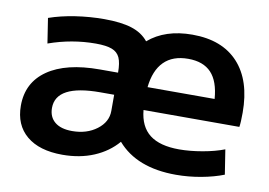

<svg xmlns="http://www.w3.org/2000/svg" viewBox="-63 -628 1033 736"><g transform="rotate(10 453.5 -260.0)"><path d="M375 -188V-251H321Q149 -251 149 -160Q149 -125 172.5 -105.5Q196 -86 240 -86Q297 -86 336 -115.5Q375 -145 375 -188ZM304 -337H375Q375 -375 366 -395Q357 -415 335 -423.5Q313 -432 272 -432Q179 -432 89 -400L74 -497Q120 -513 175.5 -521.5Q231 -530 288 -530Q353 -530 394.5 -517Q436 -504 460 -474Q525 -530 631 -530Q747 -530 809.5 -462Q872 -394 872 -269Q872 -230 869 -213H496Q502 -149 541.5 -118.5Q581 -88 656 -88Q698 -88 746.5 -96.5Q795 -105 831 -119L846 -23Q808 -8 759 1Q710 10 661 10Q508 10 432 -78Q396 -36 341.5 -13Q287 10 219 10Q129 10 79.5 -31.5Q30 -73 30 -148Q30 -238 101.5 -287.5Q173 -337 304 -337ZM757 -302Q752 -370 721 -403Q690 -436 631 -436Q571 -436 537 -402Q503 -368 496 -302Z"/></g></svg>

Font: Enso SemiBold
Style: Regular
Weight: 600
Designer: Coji Morishita
Foundry: UNDERFOREST DESIGN
Version: Version 1.000